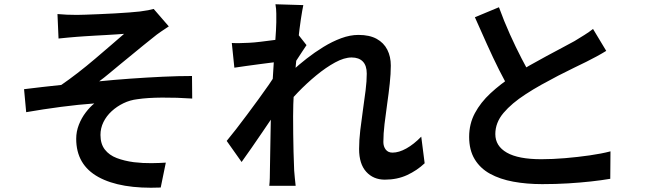

<svg xmlns="http://www.w3.org/2000/svg" viewBox="-20 -826 3040 902"><path d="M250 -760Q272 -758 294 -757Q316 -756 341 -756Q354 -756 382 -757Q410 -758 446 -759.5Q482 -761 519 -763Q556 -765 587.5 -767.5Q619 -770 637 -772Q660 -775 676 -778Q692 -781 702 -784L773 -702Q759 -693 737 -678Q715 -663 701 -651Q679 -634 653.5 -613Q628 -592 600.5 -569.5Q573 -547 545.5 -524.5Q518 -502 493 -481Q468 -460 446 -444Q515 -451 592 -456.5Q669 -462 744 -465.5Q819 -469 882 -469L883 -363Q811 -368 741.5 -367.5Q672 -367 626 -360Q591 -356 560 -341Q529 -326 504.5 -303.5Q480 -281 466 -252.5Q452 -224 452 -192Q452 -150 472.5 -123.5Q493 -97 528.5 -83.5Q564 -70 609 -64Q652 -59 691.5 -59.5Q731 -60 759 -62L735 55Q546 63 442 5.5Q338 -52 338 -174Q338 -208 350.5 -240Q363 -272 383 -298Q403 -324 423 -340Q351 -335 267 -324Q183 -313 103 -299L93 -407Q133 -412 181 -417.5Q229 -423 268 -427Q303 -451 344.5 -483Q386 -515 427 -550Q468 -585 503.5 -615.5Q539 -646 563 -667Q550 -666 528 -664.5Q506 -663 479 -661.5Q452 -660 425 -658.5Q398 -657 376 -655.5Q354 -654 341 -653Q323 -652 300 -649.5Q277 -647 255 -645Z M1975 -59Q1939 -25 1892.5 -3.5Q1846 18 1788 18Q1734 18 1700.5 -19Q1667 -56 1667 -126Q1667 -167 1672.5 -214Q1678 -261 1685 -309Q1692 -357 1697.5 -401Q1703 -445 1703 -480Q1703 -518 1684.5 -537Q1666 -556 1632 -556Q1597 -556 1554 -532.5Q1511 -509 1466 -472Q1421 -435 1379.5 -392Q1338 -349 1306 -310V-448Q1325 -468 1354.5 -495Q1384 -522 1421 -551Q1458 -580 1499.5 -605.5Q1541 -631 1583 -646.5Q1625 -662 1664 -662Q1716 -662 1749.5 -643.5Q1783 -625 1799.5 -592.5Q1816 -560 1816 -518Q1816 -480 1811 -433.5Q1806 -387 1799 -338.5Q1792 -290 1786.5 -243.5Q1781 -197 1781 -159Q1781 -138 1792 -123.5Q1803 -109 1824 -109Q1854 -109 1889 -128.5Q1924 -148 1959 -184ZM1289 -536Q1274 -534 1249 -531Q1224 -528 1195 -524Q1166 -520 1136 -516Q1106 -512 1081 -508L1069 -624Q1089 -623 1107.5 -623.5Q1126 -624 1150 -625Q1173 -626 1205.5 -630Q1238 -634 1272.5 -638.5Q1307 -643 1337 -649Q1367 -655 1383 -661L1420 -614Q1412 -602 1400 -584Q1388 -566 1376.5 -548Q1365 -530 1356 -516L1306 -343Q1289 -318 1265 -282.5Q1241 -247 1214.5 -208Q1188 -169 1162 -131.5Q1136 -94 1115 -65L1045 -164Q1064 -187 1089 -219Q1114 -251 1141 -287.5Q1168 -324 1194.5 -360Q1221 -396 1243 -428Q1265 -460 1279 -482L1282 -515ZM1278 -721Q1278 -741 1278 -762.5Q1278 -784 1274 -806L1405 -802Q1400 -779 1393.5 -736Q1387 -693 1381 -636.5Q1375 -580 1369.5 -518Q1364 -456 1360.5 -394.5Q1357 -333 1357 -280Q1357 -238 1357.5 -196.5Q1358 -155 1359 -113Q1360 -71 1362 -25Q1363 -12 1365 9.5Q1367 31 1369 47H1245Q1247 30 1247.5 9.5Q1248 -11 1248 -23Q1249 -71 1249.5 -111.5Q1250 -152 1251 -197Q1252 -242 1253 -302Q1254 -325 1256 -361.5Q1258 -398 1260.5 -441.5Q1263 -485 1266 -530Q1269 -575 1272 -614.5Q1275 -654 1276.5 -682.5Q1278 -711 1278 -721Z M2828 -587Q2807 -574 2784 -561.5Q2761 -549 2735 -536Q2711 -524 2676.5 -507.5Q2642 -491 2602.5 -470.5Q2563 -450 2523.5 -428Q2484 -406 2449 -383Q2384 -341 2345.5 -295.5Q2307 -250 2307 -196Q2307 -140 2361 -109Q2415 -78 2523 -78Q2576 -78 2635 -83Q2694 -88 2750 -96Q2806 -104 2848 -115L2847 14Q2806 21 2756 26.5Q2706 32 2649 35.5Q2592 39 2527 39Q2454 39 2391.5 27.5Q2329 16 2282.5 -9.5Q2236 -35 2210 -78Q2184 -121 2184 -183Q2184 -244 2211 -294.5Q2238 -345 2284.5 -388Q2331 -431 2390 -470Q2426 -495 2467 -518Q2508 -541 2547.5 -562.5Q2587 -584 2621.5 -602Q2656 -620 2679 -633Q2705 -649 2726 -662Q2747 -675 2766 -690ZM2324 -792Q2348 -726 2375.5 -665Q2403 -604 2430.5 -551Q2458 -498 2481 -456L2380 -397Q2353 -441 2324.5 -498Q2296 -555 2267.5 -618.5Q2239 -682 2211 -745Z"/></svg>

Font: Noto Sans SC SemiBold
Style: Regular
Weight: 600
Designer: Ryoko NISHIZUKA 西塚涼子 (kana, bopomofo & ideographs); Paul D. Hunt (Latin, Greek & Cyrillic); Sandoll Communications 산돌커뮤니
Foundry: Adobe
Version: Version 2.004-H2;hotconv 1.0.118;makeotfexe 2.5.65603